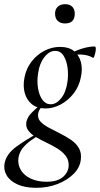

<svg xmlns="http://www.w3.org/2000/svg" viewBox="-65 -616 477 917"><path d="M108 281Q54 281 18 264.5Q-18 248 -33.5 221Q-49 194 -43 163Q-34 119 12.5 85Q59 51 120 18L127 26Q105 39 82.5 55Q60 71 44 90.5Q28 110 23 138Q19 170 34.5 196Q50 222 82 237Q114 252 157 252Q210 252 236 229Q262 206 263 175Q264 148 248.5 128Q233 108 208.5 93Q184 78 156.5 65Q129 52 105.5 38Q82 24 69.5 6.5Q57 -11 61 -34Q66 -57 86.5 -78Q107 -99 137 -123L147 -115Q136 -110 127.5 -97.5Q119 -85 117 -72Q114 -50 129 -34.5Q144 -19 168.5 -6Q193 7 221 21Q249 35 273.5 51.5Q298 68 311.5 91Q325 114 321 146Q317 184 286.5 214.5Q256 245 209.5 263Q163 281 108 281ZM152 -98Q112 -98 87 -118.5Q62 -139 53 -172.5Q44 -206 52 -246Q60 -288 85 -321Q110 -354 146 -373Q182 -392 222 -392Q264 -392 288.5 -372Q313 -352 321.5 -319Q330 -286 321 -246Q312 -201 285.5 -168Q259 -135 224 -116.5Q189 -98 152 -98ZM177 -118Q204 -118 227 -146.5Q250 -175 257 -224Q262 -256 258 -290Q254 -324 239.5 -348.5Q225 -373 198 -373Q170 -373 146.5 -342.5Q123 -312 117 -266Q111 -229 116.5 -195Q122 -161 137.5 -139.5Q153 -118 177 -118ZM260 -346 259 -353Q289 -372 324 -383Q359 -394 387 -394Q392 -394 392.5 -385Q393 -376 390.5 -365Q388 -354 385 -346Q382 -338 379 -340Q356 -354 322.5 -355.5Q289 -357 260 -346ZM246 -504Q224 -504 211 -516Q198 -528 198 -551Q198 -572 211 -584Q224 -596 246 -596Q268 -596 280 -584Q292 -572 292 -551Q292 -504 246 -504Z"/></svg>

Font: Cormorant Garamond Light Medium
Style: Italic
Weight: 500
Italic angle: -10°
Version: Version 4.001